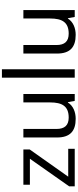

<svg xmlns="http://www.w3.org/2000/svg" viewBox="577 -1377 810 2004"><g transform="rotate(-90 982.0 -375.0)"><path d="M431 0V-68H140L424 -470V-536H56V-468H327L39 -58V0Z M1003 -536H915V-257C915 -132 876 -63 757 -63C676 -63 638 -105 638 -191V-536H549V-185C549 -49 615 10 744 10C813 10 879 -15 914 -71H918L931 0H1003Z M1261 0V-760H1173V0Z M1879 -536H1791V-257C1791 -132 1752 -63 1633 -63C1552 -63 1514 -105 1514 -191V-536H1425V-185C1425 -49 1491 10 1620 10C1689 10 1755 -15 1790 -71H1794L1807 0H1879Z"/></g></svg>

Font: Noto Sans Hebrew Droid Medium
Style: Regular
Weight: 500
Designer: Monotype Design Team
Foundry: Monotype Imaging Inc.
Version: Version 1.100